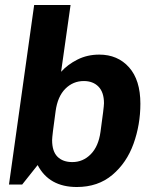

<svg xmlns="http://www.w3.org/2000/svg" viewBox="-20 -740 635 770"><path d="M543 -324Q543 -240 515.5 -163.5Q488 -87 430.5 -38.5Q373 10 288 10Q177 10 131 -78L69 0H16L117 -720H263L225 -452Q251 -481 290.5 -501Q330 -521 378 -521Q452 -521 497.5 -470Q543 -419 543 -324ZM203 -294Q189 -194 189 -178Q189 -133 210.5 -111.5Q232 -90 270 -90Q313 -90 344 -121.5Q375 -153 383 -211Q397 -311 397 -326Q397 -370 375 -392.5Q353 -415 316 -415Q273 -415 242 -384Q211 -353 203 -294Z"/></svg>

Font: Chivo
Style: Bold Italic
Weight: 700
Italic angle: -8.05°
Designer: Hector Gatti
Foundry: Omnibus-Type
Version: Version 1.007